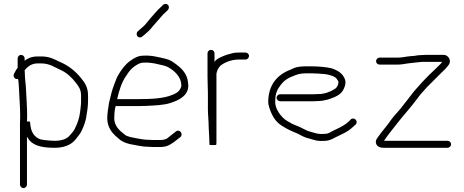

<svg xmlns="http://www.w3.org/2000/svg" viewBox="-20 -763 2395 990"><path d="M71 -462V-414C65 -406 60.3 -398.3 57 -391L52 -382C45.3 -366.5 58 -351.7 73 -356C76.2 -339.8 77.1 -322.7 78 -302C79.9 -256.5 84 -211.1 84 -165C83.3 -151 83 -137.3 83 -124V189C83 198.2 91.8 207 101 207C110.2 207 119 198.2 119 189V-58C123 -51.3 127.3 -45 132 -39C159.5 -8.7 204.4 -1 262 -1C310 -1 344.4 -15.2 367 -41C374.5 -49.7 395.5 -75.8 400 -87C413.7 -114.4 424.2 -143.2 428 -181L431 -200L433 -220C433.7 -226.7 434 -233.3 434 -240V-270C434 -313.6 417.2 -336.9 396.5 -362C366.4 -398.6 332.2 -425.8 286 -445C258.6 -458.7 233.8 -472 193 -472H173C151.7 -472 133.4 -466.9 119 -458L107 -450V-462C107 -471.5 98.1 -480 88.5 -480C78.8 -480 71 -471.5 71 -462ZM173 -436H193C236 -436 261 -416.3 291 -403C321.3 -390 349.2 -364.9 368.5 -339.5C383.9 -319.3 398 -303.7 398 -270V-240C398 -221.5 394.9 -203.6 393 -186C389.3 -153 379.1 -126.2 367 -102C364.1 -92 346.3 -71.3 340 -65C324.6 -45.8 296.8 -37 262 -37C249.1 -37 227.9 -38.6 217 -40L201 -42C165 -46.5 143.7 -74.6 138 -109L136 -123C135.3 -127 135 -130.7 135 -134C135 -136 129.7 -137 119 -137C119 -145.7 119.3 -155 120 -165C120 -211.9 115.9 -257.8 114 -304C112.8 -332.3 108 -357.6 108 -386C107.3 -391.3 107 -396.3 107 -401C121.8 -418.8 142.1 -436 173 -436Z M701.5 -570C706.5 -570 710.7 -571.7 714 -575L725 -584C742.1 -599.4 749.4 -603.7 765 -624C785.7 -647.9 799.7 -664.5 820 -687C826.7 -693 832.7 -698.7 838 -704L846 -712C849.3 -716 851 -720.5 851 -725.5C851 -735.4 843.4 -743 833.5 -743C828.5 -743 824.3 -741.3 821 -738L813 -730C801 -719.4 785.9 -704.3 776 -692C761.1 -675.4 752.7 -665.3 737 -646C722 -626.9 717.7 -626.2 701 -611L690 -601C679.4 -590.4 685.4 -570 701.5 -570ZM584 -252C594.8 -298.8 607.6 -340.2 632 -374C646.1 -396.3 656.2 -408.3 675 -422C687.1 -429.7 701.2 -440 720 -440C749.3 -442 774.8 -436.7 798.5 -431C814.1 -427.3 833.6 -423.9 846 -417C877.7 -399.7 915 -368.3 915 -321C915 -313 909.6 -305.3 906 -299C898.2 -287.3 882.7 -279.1 869 -274C823.8 -254.6 758.2 -252 695 -252ZM576 -216H695C709 -216 722 -216.3 734 -217C778 -219.3 824.6 -220.5 860.5 -232.5C900.8 -245.9 951 -268.6 951 -322C950.3 -327.3 949.7 -333.7 949 -341C945.3 -378.4 919.9 -407.9 894 -427C873.2 -443.2 859.7 -453.6 834 -460C797.4 -467.8 763.5 -478.6 719 -476C691.3 -476 670.9 -462.7 654 -451C625.5 -432.7 596.4 -391.9 581 -359C574.5 -342.8 559.2 -303.1 555 -285L549 -261C546.3 -251.7 544 -242 542 -232C538.6 -206.6 533 -181.2 533 -152C533 -108.2 557.8 -76.2 583 -56L599 -42C611.3 -32.2 631.6 -24.3 650 -20C680.2 -15 712.6 -6 748 -6C755.3 -5.3 762 -5 768 -5H809C817.7 -5 827 -6.3 837 -9C854.2 -13.6 862.1 -21.6 875 -29C887.1 -37.7 898.8 -47.8 911 -57C926.8 -72.8 905.1 -100.1 887 -85C871.7 -71.9 855.4 -61.2 840 -48C833.4 -44.7 818.3 -41 809 -41H768C762.7 -41 756.7 -41.3 750 -42C725.9 -42 701.8 -46.2 681 -50.5C662.1 -54.4 634 -58 622 -70C598.8 -87.4 569 -112.6 569 -153C569 -159 569.3 -166 570 -174C570 -188 573.1 -202.9 576 -216Z M1050 -488V-365C1050 -338.8 1052 -309.8 1052 -283V-202C1052 -171.3 1056 -138.3 1056 -108C1056 -95.2 1059 -61.4 1059 -51C1059 -44 1060 -25 1060 -18C1060 -15.3 1065 -14.3 1075 -15C1089 -14.3 1096 -15.3 1096 -18V-19H1093C1095 -20.3 1096 -22 1096 -24V-383L1099 -395C1103 -406.9 1107.8 -414.4 1115 -423C1136.7 -441.1 1172.9 -456 1211 -456H1246C1255.5 -456 1264 -464.9 1264 -474.5C1264 -484.2 1255.5 -492 1246 -492H1211C1201.7 -492 1192.7 -491.3 1184 -490C1166 -484.6 1153.3 -483 1135.5 -475.5C1115.7 -467.2 1096.9 -460.4 1086 -444V-488C1086 -498.1 1077.8 -506 1068 -506C1058.2 -506 1050 -498.1 1050 -488Z M1424 -241H1597C1605 -241 1613.3 -241.3 1622 -242C1637.5 -242 1655.1 -246.1 1668 -249L1686 -255C1709.8 -262.9 1733.2 -274.4 1746.5 -294C1755.4 -307.1 1765.9 -332.4 1759 -353C1747.3 -385.2 1722.1 -400 1689 -411C1665.6 -416.9 1619.5 -421 1587 -421H1559C1537.5 -421 1514.1 -419.2 1498 -413L1476 -403C1410.7 -377.9 1363 -326.4 1363 -236C1363 -228.7 1365 -219 1369 -207C1381.4 -167.4 1400.9 -134.3 1433 -115C1460.1 -96.9 1484 -86.6 1517 -73C1540.4 -60.6 1550.5 -53.9 1577 -48L1594 -43C1607.8 -38.4 1615.6 -37.2 1633 -36C1643 -36 1652.3 -36.3 1661 -37C1678.5 -38.3 1695.5 -47.1 1708 -54L1747 -73C1769.4 -83.2 1789.7 -97.7 1806 -114L1814 -121C1817.3 -124.3 1819 -128.5 1819 -133.5C1819 -143.4 1810.4 -152 1800.5 -152C1795.5 -152 1791.3 -150.3 1788 -147L1781 -139C1772.6 -130.6 1760.1 -121.2 1749 -115L1731 -105L1692 -86C1682.8 -80.9 1672.1 -73 1658 -73C1650.7 -72.3 1643.3 -72 1636 -72C1620.1 -73.2 1615.9 -73.6 1604 -77L1587 -82C1562.5 -88.1 1555.6 -93.2 1532 -105C1512.4 -114.8 1502.6 -116.7 1486 -125C1469.2 -134.4 1452.6 -142.4 1439 -156C1422 -173 1399 -204 1399 -237C1399 -273.1 1405.1 -293.8 1421 -316C1438.7 -342.5 1459.2 -358.8 1490 -370C1510 -379.1 1528.4 -385 1559 -385H1587C1601.3 -385 1647.6 -382.2 1659 -380.5C1679.2 -377.5 1712.3 -368.7 1719 -352C1723.7 -347.3 1726.5 -341 1724 -331C1721.3 -318.6 1714.3 -308.1 1704 -303C1681.2 -289.3 1655.2 -278 1620 -278C1612 -277.3 1604.3 -277 1597 -277H1424C1414.8 -277 1406 -268.2 1406 -259C1406 -249.8 1414.8 -241 1424 -241Z M1937 -430H2032C2039.3 -430 2047.7 -430.7 2057 -432C2088.4 -437.7 2124.3 -440.5 2156 -444H2260C2258 -441.3 2255.7 -438.3 2253 -435L2228 -410C2216.7 -398.7 2204.3 -387 2191 -375C2167.2 -351.2 2147.5 -329.7 2127 -306C2110.7 -288.6 2097.3 -268.5 2083 -251C2070 -235.5 2056.4 -216.1 2043 -200C2021 -176 2001.4 -153.5 1983 -126C1967.1 -104.7 1947.7 -83.1 1932.5 -61C1926 -51.6 1915.1 -41.1 1918.5 -25.5C1922.2 -8.5 1937.4 -1 1958 -1H2288C2297.2 -1 2306 -9.8 2306 -19C2306 -28.2 2297.2 -37 2288 -37H1960C1980.8 -68.2 2003.4 -95.1 2026.5 -125C2060.6 -169.1 2098.8 -209.8 2132 -255C2146.1 -275.4 2164.6 -294.2 2182 -314C2202.6 -335.9 2231.9 -362.6 2253 -385C2272.6 -403.5 2280.9 -411.5 2294 -429C2310.1 -451.8 2290.4 -480 2269 -480H2173C2167 -480 2160.7 -479.7 2154 -479C2146.7 -479 2140.3 -478.7 2135 -478L2117 -475C2110.3 -474.3 2102.3 -473.7 2093 -473C2072.2 -471.3 2055.2 -466 2032 -466H1937C1927.5 -466 1919 -457.1 1919 -447.5C1919 -437.8 1927.5 -430 1937 -430Z"/></svg>

Font: HoneyBee
Style: Lit
Weight: 300
Foundry: Cannot Into Space Fonts
Version: Version 0.89